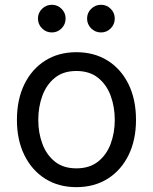

<svg xmlns="http://www.w3.org/2000/svg" viewBox="-20 -771 640 803"><path d="M299.3 11.7Q225.1 11.7 169.2 -23.4Q113.3 -58.6 82 -122.1Q50.8 -185.5 50.8 -269.5Q50.8 -355 82 -418.7Q113.3 -482.4 169.2 -517.6Q225.1 -552.7 299.3 -552.7Q374 -552.7 430.2 -517.6Q486.3 -482.4 517.6 -418.7Q548.8 -355 548.8 -269.5Q548.8 -185.5 517.6 -122.1Q486.3 -58.6 430.2 -23.4Q374 11.7 299.3 11.7ZM299.3 -66.9Q354.5 -66.9 390.1 -95.2Q425.8 -123.5 442.9 -169.7Q460 -215.8 460 -269.5Q460 -323.7 442.9 -370.4Q425.8 -417 390.1 -445.6Q354.5 -474.1 299.3 -474.1Q244.6 -474.1 209.5 -445.6Q174.3 -417 157.2 -370.6Q140.1 -324.2 140.1 -269.5Q140.1 -215.8 157.2 -169.7Q174.3 -123.5 209.5 -95.2Q244.6 -66.9 299.3 -66.9ZM402.3 -635.3Q378.4 -635.3 361.3 -652.3Q344.2 -669.4 344.2 -693.4Q344.2 -717.3 361.3 -734.1Q378.4 -751 402.3 -751Q426.3 -751 443.1 -734.1Q460 -717.3 460 -693.4Q460 -669.4 443.1 -652.3Q426.3 -635.3 402.3 -635.3ZM196.8 -635.3Q172.9 -635.3 155.8 -652.3Q138.7 -669.4 138.7 -693.4Q138.7 -717.3 155.8 -734.1Q172.9 -751 196.8 -751Q220.7 -751 237.5 -734.1Q254.4 -717.3 254.4 -693.4Q254.4 -669.4 237.5 -652.3Q220.7 -635.3 196.8 -635.3Z"/></svg>

Font: Adwaita Sans
Style: Regular
Weight: 400
Designer: Rasmus Andersson
Foundry: rsms
Version: Version 4.001;git-9221beed3